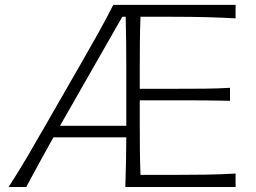

<svg xmlns="http://www.w3.org/2000/svg" viewBox="-20 -752 1029 772"><path d="M14.6 0Q52.2 -58.1 91.1 -124Q129.9 -189.9 163.1 -248.5L309.6 -503.4Q345.7 -565.9 376.7 -621.8Q407.7 -677.7 435.5 -732.4H927.2V-678.2Q874 -681.2 813 -682.9Q752 -684.6 668.9 -684.6H544.9Q543 -634.8 542.5 -586.2Q542 -537.6 542 -481V-395H677.2Q750 -395 802.7 -395.5Q855.5 -396 904.8 -398.9V-346.7Q852.5 -348.1 800 -348.4Q747.6 -348.6 676.3 -348.6H542V-251.5Q542 -195.3 542.5 -146.7Q543 -98.1 544.9 -48.8H674.3Q744.1 -48.8 806.9 -49.8Q869.6 -50.8 927.2 -54.2V0H483.9Q485.8 -51.8 486.6 -99.4Q487.3 -147 487.8 -199.7H194.8Q167 -150.4 139.2 -99.4Q111.3 -48.3 85.4 0ZM487.8 -246.1V-488.3Q487.8 -543.5 487.1 -591.1Q486.3 -638.7 485.4 -684.6H471.7L221.2 -246.1Z"/></svg>

Font: Pinar-FD Light
Style: Regular
Weight: 300
Designer: Amin Abedi
Version: Version 2.000